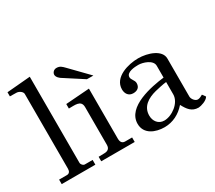

<svg xmlns="http://www.w3.org/2000/svg" viewBox="-136 -1011 1458 1300"><g transform="rotate(-30 593.0 -361.5)"><path d="M24.9 -35.2V0H288.1V-37.1H227.1C215.8 -37.1 201.2 -49.8 201.2 -65.9V-737.8L18.1 -722.2V-689.9L67.9 -689C89.8 -689 113.8 -670.9 113.8 -653.8V-68.8C113.8 -47.9 104 -35.2 85.9 -35.2Z M334 -35.2V0H595.7V-35.2H542C521 -35.2 507.8 -46.9 507.8 -77.1V-467.8L322.8 -454.1V-418.9C366.7 -418 422.9 -430.2 422.9 -372.1V-78.1C422.9 -46.9 404.8 -36.1 377 -36.1ZM443.8 -668C425.8 -686 414.1 -699.2 386.7 -699.2C363.8 -699.2 351.1 -680.2 351.1 -666C351.1 -647 372.1 -628.9 386.7 -621.1L527.8 -529.8C527.8 -529.8 579.1 -528.8 578.1 -529.8Z M673.8 -96.2C673.8 -15.1 752 15.1 821.8 15.1C886.7 15.1 943.8 -14.2 986.8 -64C1010.7 -19 1034.7 15.1 1087.9 15.1C1106.9 14.2 1154.8 0 1168 -24.9L1149.9 -49.8C1138.7 -43 1123 -35.2 1110.8 -35.2C1089.8 -35.2 1069.8 -62 1069.8 -81.1V-378.9C1069.8 -445.8 974.1 -479 897.9 -479C822.8 -479 698.7 -446.8 698.7 -351.1C698.7 -317.9 716.8 -290 752.9 -290C784.7 -290 806.6 -305.2 806.6 -338.9C806.6 -362.8 782.7 -377 783.7 -398.9C785.6 -437 851.1 -439.9 877 -439.9C913.1 -439.9 982.9 -418 982.9 -372.1V-279.8C884.8 -268.1 673.8 -230 673.8 -96.2ZM770 -105C770 -176.8 828.1 -210.9 891.1 -227.1C912.1 -231.9 958 -243.2 982.9 -245.1V-148.9C982.9 -82 902.8 -24.9 842.8 -24.9C796.9 -24.9 770 -62 770 -105Z"/></g></svg>

Font: MusGlyphs-Text
Style: Regular
Weight: 400
Version: Version 2.1.1